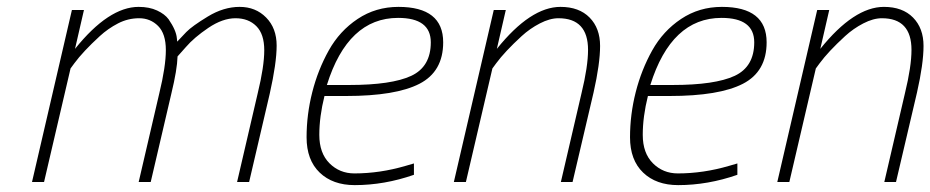

<svg xmlns="http://www.w3.org/2000/svg" viewBox="-20 -529 2704 558"><path d="M198 -387Q296 -509 383 -509Q414 -509 436.5 -498.5Q459 -488 470 -473Q492 -441 494 -418L495 -408Q505 -419 521.5 -436Q538 -453 584 -481Q630 -509 676.5 -509Q723 -509 753.5 -478Q784 -447 784 -396.5Q784 -346 764 -257L704 0H669L729 -258Q748 -336 748 -383Q748 -430 725 -453Q702 -476 664.5 -476Q627 -476 585.5 -448Q544 -420 520 -392L496 -365Q495 -327 478 -257L418 0H383L443 -258Q462 -336 462 -383.5Q462 -431 439.5 -453.5Q417 -476 384.5 -476Q352 -476 323 -461Q294 -446 270 -424Q221 -379 196 -345L185 -330L108 0H73L189 -500H224Z M1010 -25Q1084 -25 1159 -47L1183 -54V-21Q1097 9 1011 9Q947 9 909 -27.5Q871 -64 871 -130Q871 -196 887.5 -261Q904 -326 935.5 -382.5Q967 -439 1019.5 -474Q1072 -509 1138 -509Q1268 -509 1268 -406Q1268 -321 1199 -285.5Q1130 -250 986 -250H923Q908 -190 908 -137Q908 -84 937.5 -54.5Q967 -25 1010 -25ZM995 -282Q1118 -282 1175 -308.5Q1232 -335 1232 -406Q1232 -477 1137 -477Q991 -477 930 -282Z M1424 -387Q1522 -509 1609 -509Q1663 -509 1693.5 -478Q1724 -447 1724 -395.5Q1724 -344 1705 -260L1644 0H1610L1670 -258Q1689 -336 1689 -384Q1689 -476 1603 -476Q1578 -476 1549 -461Q1520 -446 1496 -424Q1447 -379 1422 -345L1411 -330L1334 0H1299L1415 -500H1450Z M1950 -25Q2024 -25 2099 -47L2123 -54V-21Q2037 9 1951 9Q1887 9 1849 -27.5Q1811 -64 1811 -130Q1811 -196 1827.5 -261Q1844 -326 1875.5 -382.5Q1907 -439 1959.5 -474Q2012 -509 2078 -509Q2208 -509 2208 -406Q2208 -321 2139 -285.5Q2070 -250 1926 -250H1863Q1848 -190 1848 -137Q1848 -84 1877.5 -54.5Q1907 -25 1950 -25ZM1935 -282Q2058 -282 2115 -308.5Q2172 -335 2172 -406Q2172 -477 2077 -477Q1931 -477 1870 -282Z M2364 -387Q2462 -509 2549 -509Q2603 -509 2633.5 -478Q2664 -447 2664 -395.5Q2664 -344 2645 -260L2584 0H2550L2610 -258Q2629 -336 2629 -384Q2629 -476 2543 -476Q2518 -476 2489 -461Q2460 -446 2436 -424Q2387 -379 2362 -345L2351 -330L2274 0H2239L2355 -500H2390Z"/></svg>

Font: TitilliumWebThinItalic
Style: Thin Italic
Weight: 200
Italic angle: -13°
Version: Version 1.001;PS 57.000;hotconv 1.0.70;makeotf.lib2.5.55311